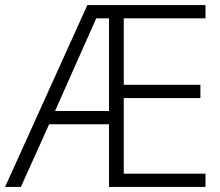

<svg xmlns="http://www.w3.org/2000/svg" viewBox="-21 -734 863 754"><path d="M786 0H407V-246H172L61 0H-1L322 -714H786V-662H465V-401H766V-349H465V-52H786ZM195 -298H407V-662H357Z"/></svg>

Font: Noto Sans Cherokee Light
Style: Regular
Weight: 300
Designer: Monotype Design Team
Foundry: Monotype Imaging Inc.
Version: Version 2.001; ttfautohint (v1.8.4.7-5d5b)